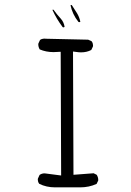

<svg xmlns="http://www.w3.org/2000/svg" viewBox="-20 -787 540 791"><path d="M305.2 -695.8Q305.7 -695.8 306.6 -695.8Q309.1 -695.8 311 -697.3Q307.1 -716.3 297.4 -732.4Q287.1 -749 275.4 -766.6L270.5 -765.6Q278.3 -728 302.7 -697.3ZM239.7 -674.3Q240.2 -674.3 241.2 -674.3Q242.2 -674.3 243.7 -674.8L246.1 -676.3Q243.2 -695.8 230.5 -710Q214.4 -727.5 200.2 -747.1Q197.8 -747.1 195.8 -746.6Q212.9 -709 237.8 -675.8ZM207 -15.1H302.2Q306.2 -15.1 310.1 -15.1Q346.7 -15.1 377.9 -29.3L384.3 -42.5Q384.8 -43.9 384.8 -44.9Q384.8 -57.1 378.4 -66.9L365.7 -73.2L282.7 -66.9L280.8 -574.7L295.9 -572.8Q305.2 -571.3 314 -571.3Q337.4 -571.3 356 -581.1L362.8 -595.2Q363.3 -596.7 363.3 -599.9Q363.3 -603 362.1 -607.7Q360.8 -612.3 357.9 -616.7L343.3 -623.5L168.9 -627.4Q166 -627.9 164.1 -627.9Q162.1 -627.9 160.4 -627.7Q158.7 -627.4 157 -627.2Q155.3 -627 153.6 -626.5Q151.9 -626 150.4 -625.5Q147.9 -624 145 -622.6L138.2 -607.9Q137.7 -606.4 137.7 -605Q137.7 -593.3 143.6 -583.5Q169.9 -572.3 200.7 -572.3Q208 -572.3 230 -573.7L231.9 -64L171.9 -71.8Q167.5 -72.8 163.6 -72.8Q152.3 -72.8 143.1 -66.4L136.2 -51.3Q135.7 -49.8 135.7 -46.6Q135.7 -43.5 137 -38.8Q138.2 -34.2 141.6 -29.8Q170.9 -15.1 207 -15.1Z"/></svg>

Font: NaikaiFont
Style: ExtraLight
Weight: 200
Version: Version 1.89